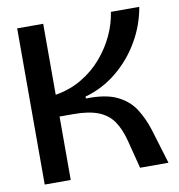

<svg xmlns="http://www.w3.org/2000/svg" viewBox="-76 -730 746 799"><g transform="rotate(-10 297.0 -330.0)"><path d="M49 0V-660H159V-360Q220 -370 270 -399.5Q320 -429 356.5 -471.5Q393 -514 415.5 -562.5Q438 -611 445 -660H565Q552 -584 513 -517Q474 -450 414.5 -401Q355 -352 280 -331V-323Q363 -325 411.5 -301.5Q460 -278 486 -237Q512 -196 527 -148L572 0H452L421 -121Q408 -171 385.5 -203.5Q363 -236 323 -252Q283 -268 218 -268H159V0Z"/></g></svg>

Font: Bricolage Grotesque 96pt Medium
Style: Regular
Weight: 500
Designer: Mathieu Triay
Foundry: Atelier Triay
Version: Version 1.001; ttfautohint (v1.8.4.7-5d5b);gftools[0.9.33.de